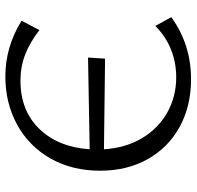

<svg xmlns="http://www.w3.org/2000/svg" viewBox="-28 -678 716 699"><g transform="rotate(-90 329.5 -329.0)"><path d="M57 -322Q57 -424 101.5 -502.5Q146 -581 224.5 -624Q303 -667 400 -667Q508 -667 603 -608L569 -543Q524 -578 479.5 -595Q435 -612 385 -612Q276 -612 209.5 -543.5Q143 -475 135 -360L469 -366L465 -304L135 -308Q140 -229 175.5 -169.5Q211 -110 269 -77.5Q327 -45 397 -45Q452 -45 499.5 -64.5Q547 -84 584 -121L616 -63Q517 9 390 9Q292 9 216.5 -32.5Q141 -74 99 -149Q57 -224 57 -322Z"/></g></svg>

Font: QiushuiShotai Bright
Style: Regular
Weight: 400
Designer: Christian Thalmann (Catharsis Fonts)
Version: Version 1.250;